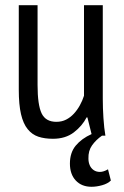

<svg xmlns="http://www.w3.org/2000/svg" viewBox="-20 -520 474 736"><path d="M124 -500V-194Q124 -118 139.5 -85.5Q155 -53 196 -53Q217 -53 233.5 -61.5Q250 -70 263 -84Q276 -98 286 -116Q296 -134 302 -153V-500H374V-142Q374 -106 376.5 -67.5Q379 -29 384 0H371Q348 16 333 37Q318 58 319 88Q319 102 324 113.5Q329 125 339 132Q349 139 363 139Q377 139 394 129L405 172Q393 184 371.5 190Q350 196 331 196Q293 196 270.5 172Q248 148 248 107Q248 65 270.5 38Q293 11 331 -6L315 -70H312Q295 -37 263 -12.5Q231 12 183 12Q151 12 127 4Q103 -4 86 -25Q69 -46 60.5 -82.5Q52 -119 52 -176V-500Z"/></svg>

Font: PT Sans Narrow
Style: Regular
Weight: 400
Width: 3
Designer: A.Korolkova, O.Umpeleva, V.Yefimov
Foundry: ParaType Ltd
Version: Version 2.003W OFL